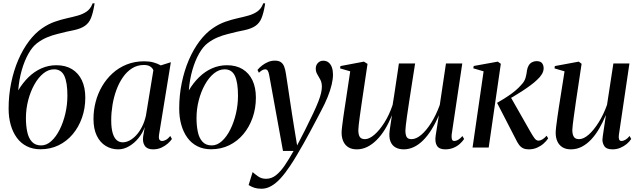

<svg xmlns="http://www.w3.org/2000/svg" viewBox="-20 -882 3818 1148"><path d="M545.5 -862 543.5 -849Q536 -804.5 524.2 -774.8Q512.5 -745 488.2 -727.8Q464 -710.5 419 -701Q410 -699 399 -696.8Q388 -694.5 376 -692Q350.5 -685.5 320.8 -678.2Q291 -671 260.5 -658.2Q230 -645.5 201 -623.5Q174 -603 150.2 -561.2Q126.5 -519.5 110.2 -463Q94 -406.5 89 -341.5Q116 -387 151 -421Q186 -455 228 -473.5Q270 -492 317 -492Q372 -492 410.5 -468.5Q449 -445 469.5 -401.8Q490 -358.5 490 -298.5Q490 -234 470.2 -178Q450.5 -122 414.8 -79.5Q379 -37 330 -13.2Q281 10.5 222 10.5Q176 10.5 140.2 -7.5Q104.5 -25.5 80.5 -58.5Q56.5 -91.5 44 -135.8Q31.5 -180 31.5 -232.5Q31.5 -312.5 46.8 -386.5Q62 -460.5 89.2 -523.8Q116.5 -587 153 -635.5Q189.5 -684 232 -713Q269 -738.5 306.8 -751.8Q344.5 -765 380 -772.8Q415.5 -780.5 445.5 -789Q475.5 -797.5 497.8 -812.8Q520 -828 531.5 -856L533.5 -862ZM303 -467.5Q269.5 -467.5 239.2 -443Q209 -418.5 185.5 -376.5Q162 -334.5 148.5 -282.5Q135 -230.5 135 -176Q135 -131 142.8 -93.8Q150.5 -56.5 170.8 -34.5Q191 -12.5 226 -12.5Q258.5 -12.5 287 -38.5Q315.5 -64.5 337 -107.5Q358.5 -150.5 370.8 -203.2Q383 -256 383 -310Q383 -389.5 364.5 -428.5Q346 -467.5 303 -467.5Z M931 -77Q928 -55.5 933.2 -47.2Q938.5 -39 950 -39Q959.5 -39 972.8 -46.2Q986 -53.5 998 -69L1008 -51Q999.5 -38.5 983.5 -24Q967.5 -9.5 945 0.8Q922.5 11 894.5 11Q860 11 845.5 -10.5Q831 -32 836 -66.5L845.5 -122.5Q833 -87 808.5 -56.8Q784 -26.5 752.2 -7.8Q720.5 11 687 11Q645.5 11 611.8 -9.8Q578 -30.5 558.5 -71Q539 -111.5 539 -171Q539 -223 552 -273Q565 -323 590.5 -366.5Q616 -410 653 -443.8Q690 -477.5 737.8 -496.5Q785.5 -515.5 843 -515.5Q872.5 -515.5 896.8 -509Q921 -502.5 941.5 -491L1001.5 -510ZM897 -462Q892 -475.5 878 -484.5Q864 -493.5 841 -493.5Q801 -493.5 769.5 -473.5Q738 -453.5 714.5 -419.5Q691 -385.5 675.5 -342.8Q660 -300 652.5 -253.8Q645 -207.5 645 -164Q645 -115.5 653.8 -86.2Q662.5 -57 678 -44Q693.5 -31 713.5 -31Q734 -31 755.2 -42.2Q776.5 -53.5 795.8 -74.8Q815 -96 829.8 -125.5Q844.5 -155 852.5 -190.5Z M1565.5 -862 1563.5 -849Q1556 -804.5 1544.2 -774.8Q1532.5 -745 1508.2 -727.8Q1484 -710.5 1439 -701Q1430 -699 1419 -696.8Q1408 -694.5 1396 -692Q1370.5 -685.5 1340.8 -678.2Q1311 -671 1280.5 -658.2Q1250 -645.5 1221 -623.5Q1194 -603 1170.2 -561.2Q1146.5 -519.5 1130.2 -463Q1114 -406.5 1109 -341.5Q1136 -387 1171 -421Q1206 -455 1248 -473.5Q1290 -492 1337 -492Q1392 -492 1430.5 -468.5Q1469 -445 1489.5 -401.8Q1510 -358.5 1510 -298.5Q1510 -234 1490.2 -178Q1470.5 -122 1434.8 -79.5Q1399 -37 1350 -13.2Q1301 10.5 1242 10.5Q1196 10.5 1160.2 -7.5Q1124.5 -25.5 1100.5 -58.5Q1076.5 -91.5 1064 -135.8Q1051.5 -180 1051.5 -232.5Q1051.5 -312.5 1066.8 -386.5Q1082 -460.5 1109.2 -523.8Q1136.5 -587 1173 -635.5Q1209.5 -684 1252 -713Q1289 -738.5 1326.8 -751.8Q1364.5 -765 1400 -772.8Q1435.5 -780.5 1465.5 -789Q1495.5 -797.5 1517.8 -812.8Q1540 -828 1551.5 -856L1553.5 -862ZM1323 -467.5Q1289.5 -467.5 1259.2 -443Q1229 -418.5 1205.5 -376.5Q1182 -334.5 1168.5 -282.5Q1155 -230.5 1155 -176Q1155 -131 1162.8 -93.8Q1170.5 -56.5 1190.8 -34.5Q1211 -12.5 1246 -12.5Q1278.5 -12.5 1307 -38.5Q1335.5 -64.5 1357 -107.5Q1378.5 -150.5 1390.8 -203.2Q1403 -256 1403 -310Q1403 -389.5 1384.5 -428.5Q1366 -467.5 1323 -467.5Z M1590 -430.5Q1586.5 -450.5 1581.2 -459Q1576 -467.5 1566 -467.5Q1556.5 -467.5 1547.2 -462Q1538 -456.5 1528 -447L1519.5 -464Q1531 -478 1547.5 -490.8Q1564 -503.5 1583.2 -511.5Q1602.5 -519.5 1623.5 -519.5Q1646.5 -519.5 1659.8 -510Q1673 -500.5 1679.5 -483Q1686 -465.5 1689.5 -441.5Q1695.5 -405.5 1701.2 -365.2Q1707 -325 1713.5 -283Q1720 -241 1726.2 -199.5Q1732.5 -158 1739 -119L1756.5 -12.5L1804 -104.5Q1833.5 -163.5 1853 -205Q1872.5 -246.5 1883.8 -275.8Q1895 -305 1899.8 -326Q1904.5 -347 1904.5 -364Q1904.5 -388.5 1895.2 -405.8Q1886 -423 1877 -438Q1868 -453 1868 -472Q1868 -492.5 1881 -505.8Q1894 -519 1912.5 -519Q1932 -519 1945 -508.2Q1958 -497.5 1964.5 -478.8Q1971 -460 1971 -436Q1971 -409.5 1963 -375.5Q1955 -341.5 1939 -301.8Q1923 -262 1898.5 -216.5Q1884.5 -189.5 1867.8 -158Q1851 -126.5 1832.8 -92.2Q1814.5 -58 1794.8 -23.2Q1775 11.5 1755 45.5Q1735 79.5 1714 110.5Q1686 153 1658.2 183.5Q1630.5 214 1602 230.2Q1573.5 246.5 1544.5 246.5Q1519.5 246.5 1502 241Q1484.5 235.5 1466.5 224.5L1490.5 147Q1503 158 1523 172.5Q1543 187 1571 187Q1603 187 1629.8 166Q1656.5 145 1682 107.8Q1707.5 70.5 1735.5 20.5H1672Z M2144 -275Q2142 -259.5 2138.2 -235Q2134.5 -210.5 2131 -184Q2127.5 -157.5 2125 -135.8Q2122.5 -114 2122.5 -104Q2122.5 -77 2131.2 -63.5Q2140 -50 2162.5 -50Q2187.5 -50 2218.2 -76.2Q2249 -102.5 2278.2 -148.8Q2307.5 -195 2327.5 -254.5Q2331.5 -277 2335.2 -302.2Q2339 -327.5 2342.5 -350.5Q2346 -374 2350 -400.8Q2354 -427.5 2358 -454Q2362 -480.5 2365 -502.5H2462Q2451 -433 2442 -374.8Q2433 -316.5 2425.8 -270Q2418.5 -223.5 2413.8 -189.2Q2409 -155 2406.5 -133Q2404 -111 2404 -102Q2404 -77 2411.2 -63.5Q2418.5 -50 2440.5 -50Q2468.5 -50 2499 -76Q2529.5 -102 2558.5 -148Q2587.5 -194 2609.5 -254.5L2646.5 -502.5H2744L2680.5 -77Q2679 -59 2682.2 -49Q2685.5 -39 2696.5 -39Q2707 -39 2719.5 -46.2Q2732 -53.5 2745 -68.5L2755 -51Q2744.5 -35 2728.2 -20.8Q2712 -6.5 2690.2 2.2Q2668.5 11 2642 11Q2606.5 11 2592.8 -10.2Q2579 -31.5 2585 -71.5L2604 -193Q2584 -145.5 2560.5 -107.8Q2537 -70 2510.2 -43.2Q2483.5 -16.5 2454.2 -2.8Q2425 11 2394 11Q2366 11 2345 -0.5Q2324 -12 2314.2 -37.2Q2304.5 -62.5 2310 -103L2323.5 -193.5Q2305 -147 2282 -109.2Q2259 -71.5 2232 -44.8Q2205 -18 2175.5 -3.5Q2146 11 2113.5 11Q2083.5 11 2063.5 -1.2Q2043.5 -13.5 2033 -36Q2022.5 -58.5 2022.5 -89Q2022.5 -100.5 2025.5 -126.2Q2028.5 -152 2032.8 -182Q2037 -212 2041 -237.2Q2045 -262.5 2046.5 -273L2074 -455.5L2013.5 -473L2015.5 -487L2156 -513.5L2177.5 -500Z M2805.5 0 2871.5 -455.5 2810 -473.5 2812.5 -487.5 2956.5 -513.5 2974.5 -500.5 2902 0ZM3141.5 11Q3122 11 3108 4.5Q3094 -2 3083.2 -16.5Q3072.5 -31 3061.5 -54.5L2952 -267Q2990 -289 3017 -307Q3044 -325 3063.5 -341.8Q3083 -358.5 3098 -376Q3117 -395.5 3123.2 -419.8Q3129.5 -444 3131 -461.5Q3134 -479.5 3141.8 -491.8Q3149.5 -504 3161.8 -510.2Q3174 -516.5 3188 -516.5Q3212 -516.5 3221.2 -504Q3230.5 -491.5 3230.5 -474Q3230.5 -456 3219.8 -438.2Q3209 -420.5 3191 -404.5Q3177.5 -391 3154.5 -373.8Q3131.5 -356.5 3104 -338.5Q3076.5 -320.5 3048.8 -304.2Q3021 -288 2996.5 -276.5L3032 -304L3151.5 -94Q3163.5 -73 3174.8 -57Q3186 -41 3200 -41Q3210 -41 3222.2 -48Q3234.5 -55 3248.5 -70.5L3257.5 -54.5Q3247 -38.5 3230 -23.5Q3213 -8.5 3190.8 1.2Q3168.5 11 3141.5 11Z M3394 11Q3363.5 11 3343.2 -1.5Q3323 -14 3312.8 -36.2Q3302.5 -58.5 3302.5 -88Q3302.5 -100 3305.5 -125.8Q3308.5 -151.5 3312.8 -181.5Q3317 -211.5 3321 -236.8Q3325 -262 3326.5 -272L3355.5 -455.5L3295.5 -473L3297.5 -487L3440.5 -513.5L3457.5 -500.5L3423.5 -274.5Q3421.5 -258.5 3417.8 -233.5Q3414 -208.5 3410.5 -182.5Q3407 -156.5 3404.5 -135Q3402 -113.5 3402 -104.5Q3402 -86.5 3406 -74.5Q3410 -62.5 3418.8 -56.2Q3427.5 -50 3442 -50Q3469.5 -50 3500 -77Q3530.5 -104 3559.5 -150.2Q3588.5 -196.5 3609.5 -255L3647.5 -502.5H3743.5L3680.5 -76.5Q3678 -59.5 3681.5 -49.2Q3685 -39 3696.5 -39Q3706 -39 3719 -46.2Q3732 -53.5 3744.5 -69L3754 -51Q3744 -35 3727 -21Q3710 -7 3688.5 2Q3667 11 3642 11Q3606.5 11 3594.2 -7.2Q3582 -25.5 3582 -46.5Q3582 -51 3584.2 -67.8Q3586.5 -84.5 3590 -107.2Q3593.5 -130 3596.8 -152.8Q3600 -175.5 3602.5 -192H3601.5Q3584 -150 3562.5 -113Q3541 -76 3515 -48.2Q3489 -20.5 3458.8 -4.8Q3428.5 11 3394 11Z"/></svg>

Font: Merriweather 144pt
Style: Italic
Weight: 400
Italic angle: -7.8°
Version: Version 2.101